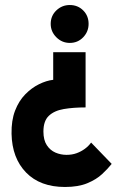

<svg xmlns="http://www.w3.org/2000/svg" viewBox="-20 -734 485 765"><path d="M321 -526V-306Q272 -306 234 -299.5Q196 -293 174.5 -272.5Q153 -252 153 -210Q153 -176 166.5 -155.5Q180 -135 201 -126Q222 -117 245 -117Q267 -117 285 -123.5Q303 -130 318 -141Q333 -152 343 -166L425 -81Q410 -62 387 -40.5Q364 -19 328 -4Q292 11 239 11Q140 11 84 -46.5Q28 -104 26 -201Q25 -254 40 -293Q55 -332 80.5 -358Q106 -384 135.5 -398.5Q165 -413 192 -416V-526ZM258 -714Q290 -714 311.5 -692.5Q333 -671 333 -639Q333 -608 311.5 -585.5Q290 -563 258 -563Q227 -563 204.5 -585.5Q182 -608 182 -639Q182 -671 204.5 -692.5Q227 -714 258 -714Z"/></svg>

Font: Stick No Bills ExtraBold
Style: Regular
Weight: 800
Version: Version 2.000